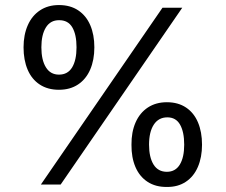

<svg xmlns="http://www.w3.org/2000/svg" viewBox="-20 -738 902 768"><path d="M74.2 -548.8Q74.2 -598.6 91.1 -637Q107.9 -675.3 139.9 -696.5Q171.9 -717.8 215.8 -717.8Q261.2 -717.8 293 -696.5Q324.7 -675.3 341.1 -637.2Q357.4 -599.1 357.4 -548.8Q357.4 -498 340.8 -459.7Q324.2 -421.4 292.2 -400.1Q260.3 -378.9 215.8 -378.9Q170.9 -378.9 138.9 -399.9Q106.9 -420.9 90.6 -459.2Q74.2 -497.6 74.2 -548.8ZM286.1 -548.8Q286.1 -600.1 269 -628.9Q252 -657.7 215.8 -657.2Q181.6 -657.2 163.6 -628.2Q145.5 -599.1 145.5 -548.8Q145.5 -498 163.6 -468.8Q181.6 -439.5 215.8 -439.5Q251 -439.5 268.6 -468.5Q286.1 -497.6 286.1 -548.8ZM505.9 -159.2Q505.4 -209.5 522.2 -248Q539.1 -286.6 571.3 -307.9Q603.5 -329.1 647.5 -329.1Q692.4 -329.1 724.1 -307.9Q755.9 -286.6 772 -248.3Q788.1 -210 788.1 -159.2Q788.1 -108.9 771.5 -70.3Q754.9 -31.7 723.1 -10.7Q691.4 10.3 647.5 9.8Q602.5 10.3 570.3 -10.7Q538.1 -31.7 521.7 -70.1Q505.4 -108.4 505.9 -159.2ZM716.8 -159.2Q716.8 -210.4 700.2 -239.5Q683.6 -268.6 649.4 -268.6Q614.3 -268.6 595.2 -239.5Q576.2 -210.4 576.2 -159.2Q576.2 -108.9 594.2 -79.8Q612.3 -50.8 647.5 -50.8Q681.6 -50.8 699.2 -79.6Q716.8 -108.4 716.8 -159.2ZM629.9 -707H709L222.7 0H143.6Z"/></svg>

Font: WEMIX Pretendard
Style: Regular
Weight: 400
Designer: Base glyphs from Inter by Rasmus Andersson; Hangeul glyphs from Noto Sans CJK(Source Han Sans) by Jang Soo-young and Kan
Foundry: Kil Hyung-jin
Version: Version 1.000